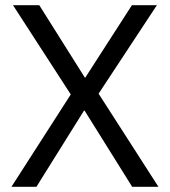

<svg xmlns="http://www.w3.org/2000/svg" viewBox="-20 -718 653 738"><path d="M589 0H488L305 -293H303L120 0H24L252 -355L30 -698H131L306 -420H308L487 -698H583L359 -358Z"/></svg>

Font: IBM Plex Sans Thai
Style: Regular
Weight: 400
Designer: Mike Abbink, Paul van der Laan, Pieter van Rosmalen, Ben Mitchell, Mark Frömberg
Foundry: Bold Monday
Version: Version 1.1